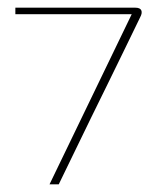

<svg xmlns="http://www.w3.org/2000/svg" viewBox="-20 -480 424 500"><path d="M109 0 323 -443H20V-460H332Q345 -460 348 -453Q351 -446 345 -435Q324 -392 303 -348.5Q282 -305 260.5 -261.5Q239 -218 217.5 -174Q196 -130 175 -86.5Q154 -43 133 0Z"/></svg>

Font: Genos Thin Thin
Style: Regular
Weight: 250
Version: Version 1.010